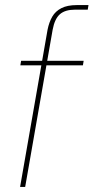

<svg xmlns="http://www.w3.org/2000/svg" viewBox="-20 -735 368 755"><path d="M59 0 167 -618Q173 -648 185.5 -669.5Q198 -691 221.5 -703Q245 -715 282 -715H328L325 -697H275Q236 -697 215.5 -679Q195 -661 187 -618L79 0ZM60 -478 63 -496H309L306 -478Z"/></svg>

Font: DM Sans 28pt Thin
Style: Italic
Weight: 250
Italic angle: -10°
Version: Version 4.004;gftools[0.9.30]